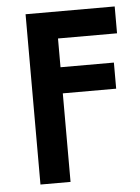

<svg xmlns="http://www.w3.org/2000/svg" viewBox="-48 -664 513 702"><g transform="rotate(-5 208.5 -312.5)"><path d="M72.2 0V-625H399.3V-526.4H182.6V-420.8H378.5V-325H182.6V0Z"/></g></svg>

Font: Afacad Flux SemiBold
Style: Regular
Weight: 600
Designer: Kristian Moeller
Foundry: Dicotype
Version: Version 1.100